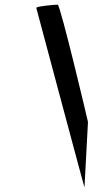

<svg xmlns="http://www.w3.org/2000/svg" viewBox="-20 -759 482 825"><path d="M136 -725C136 -725 344 54 343 46L358 -235C357 -242 239 -739 228 -739C217 -739 134 -732 136 -725Z"/></svg>

Font: Ampere
Style: SCCndIta
Weight: 400
Version: Version 1